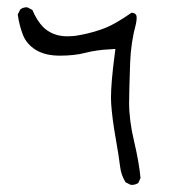

<svg xmlns="http://www.w3.org/2000/svg" viewBox="-20 -361 540 533"><path d="M342.3 151.9Q343.8 152.3 346.9 152.3Q350.1 152.3 354.7 151.1Q359.4 149.9 363.8 147L370.1 133.3Q366.2 90.3 352.3 31.7Q338.4 -26.9 338.4 -75.7Q338.4 -103 341.3 -187Q343.3 -243.2 357.4 -294.9Q359.4 -304.2 359.4 -311.5Q359.4 -320.3 354.5 -323.2Q351.1 -325.2 345.2 -325.7Q296.9 -291.5 261.2 -279.3Q224.6 -266.6 187 -261.2Q176.8 -260.3 170.7 -260.3Q164.6 -260.3 161.1 -260.3Q124 -262.2 99.6 -286.1Q82.5 -303.7 69.8 -333.5L56.6 -340.3Q55.7 -340.8 54.7 -340.8Q43.5 -340.8 36.1 -334.5L29.3 -320.8Q33.2 -291.5 43.5 -264.6Q53.7 -238.3 79.6 -222.4Q105.5 -206.5 146.2 -206.5Q187 -206.5 217 -214.4Q247.1 -222.2 284.7 -224.1L300.3 -225.1L298.3 -209Q288.1 -131.3 288.1 -89.8Q288.1 -80.6 288.6 -73.2Q291.5 -31.7 300.8 20.8Q310.1 73.2 313.5 102.1Q316.4 125.5 328.6 145Z"/></svg>

Font: NaikaiFont
Style: ExtraLight
Weight: 200
Version: Version 1.89